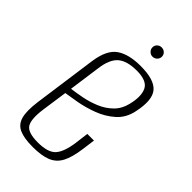

<svg xmlns="http://www.w3.org/2000/svg" viewBox="-197 -667 734 734"><g transform="rotate(45 170.0 -300.0)"><path d="M136 9Q90 9 64 -2.5Q38 -14 30 -43Q22 -72 29 -125L65 -384Q75 -453 110.5 -477.5Q146 -502 210 -502Q284 -502 309.5 -471.5Q335 -441 319 -367Q310 -323 280 -296.5Q250 -270 211.5 -255.5Q173 -241 136.5 -234.5Q100 -228 79 -225L64 -120Q56 -62 70 -39.5Q84 -17 138 -17Q192 -17 213 -39.5Q234 -62 242 -119L249 -174H285L278 -122Q271 -70 256 -42Q241 -14 212.5 -2.5Q184 9 136 9ZM83 -252Q107 -255 138 -261Q169 -267 199 -279.5Q229 -292 251.5 -314Q274 -336 282 -369Q295 -421 281 -450Q267 -479 212 -479Q159 -479 133.5 -457Q108 -435 101 -381ZM216 -559Q206 -559 198.5 -566.5Q191 -574 191 -584Q191 -595 198.5 -602Q206 -609 216 -609Q227 -609 234.5 -602Q242 -595 242 -584Q242 -574 234.5 -566.5Q227 -559 216 -559Z"/></g></svg>

Font: Alumni Sans Thin ExtraLight
Style: Italic
Weight: 250
Italic angle: -8°
Version: Version 1.016